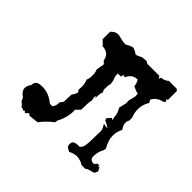

<svg xmlns="http://www.w3.org/2000/svg" viewBox="-120 -553 684 684"><g transform="rotate(45 222.0 -211.0)"><path d="M407.7 -432.6 413.1 -426.8V-382.8L406.7 -378.9L413.1 -374.5L407.7 -366.2Q381.3 -362.3 367.7 -338.9L373.5 -327.6Q360.4 -306.2 360.4 -283.2Q360.4 -265.1 367.7 -247.1V-232.9Q363.3 -225.6 363.3 -217.8Q363.3 -205.6 373.5 -191.9Q363.8 -173.3 363.8 -153.8Q363.8 -129.9 379.4 -104L377.9 -93.8Q367.2 -77.1 367.2 -52.2Q367.2 -41.5 373.5 -37.8Q379.9 -34.2 383.8 -34.2Q390.6 -34.2 396 -44.4H405.8L405.3 -41Q405.3 -38.6 407.2 -38.6L411.6 -40Q412.1 -34.2 417.5 -27.3L411.6 -13.2L386.2 -5.9L377.9 -0.5H359.4Q344.2 -11.2 326.2 -11.2Q310.5 -11.2 295.4 -2.4Q286.1 -6.8 281.2 -10.3Q276.4 -13.7 276.4 -23.4Q276.4 -35.6 284.7 -38.8Q293 -42 302.2 -42L308.1 -41.5L315.4 -48.3Q321.8 -60.5 321.8 -94.2L322.8 -135.3Q322.8 -144 311.5 -161.1L332.5 -157.7Q322.3 -166.5 305.7 -173.3L304.2 -181.6L316.9 -195.8L324.7 -191.9L321.3 -203.1Q321.3 -221.2 309.6 -239.7L316.4 -269L315.4 -280.8L322.3 -309.6L321.3 -322.3Q315.4 -323.2 308.6 -325.7Q301.8 -328.1 293.9 -332Q293.5 -343.8 285.6 -357.4Q258.3 -357.4 247.6 -330.6L240.7 -332.5Q236.8 -332.5 236.8 -327.6L237.3 -323.2L220.2 -322.3V-317.9Q220.2 -306.6 226.1 -294.9L229 -276.9Q225.6 -270.5 225.6 -253.4L226.1 -244.1L230.5 -238.3Q225.6 -229 225.6 -204.6L220.2 -211.4V-208.5Q220.2 -198.2 223.1 -189Q220.2 -182.1 220.2 -173.3L219.2 -139.2L203.6 -123.5L204.1 -115.7Q204.1 -84 186.5 -51.3L185.1 -41.5Q176.8 -36.1 164.1 -23.9Q151.4 -11.7 141.1 2.4L104.5 6.3L97.2 0.5L85.9 11.2L80.1 5.4L74.2 9.3L70.3 5.4H63Q57.6 -3.4 47.4 -10.3L42 -22.9Q22 -36.1 22 -52.2Q22 -62.5 31.7 -76.7V-77.6Q31.7 -85 34.7 -89.4Q37.6 -93.8 42.2 -95.9Q46.9 -98.1 52.5 -98.9Q58.1 -99.6 64 -99.6Q96.7 -99.6 125.5 -75.2H138.2Q146.5 -86.4 146.5 -100.6V-104L155.3 -115.2L156.7 -153.3Q164.1 -161.1 168 -174.8L162.1 -183.1L163.1 -196.3Q163.1 -216.3 156.7 -228.5Q161.6 -237.8 161.6 -252.9Q161.6 -270 156.7 -279.3L162.1 -310.5L152.3 -319.3Q147 -352.1 112.8 -353Q106.9 -361.8 95.7 -370.1V-408.7Q101.1 -414.1 107.7 -418.2Q114.3 -422.4 125 -422.4L155.3 -415.5H168Q177.7 -422.4 191.9 -426.8Q205.1 -425.3 216.3 -415.5Q226.1 -416 238.8 -424.3L260.3 -426.8L270 -421.4H331.1L335.9 -412.1L340.3 -421.4Q355 -421.4 367.7 -432.6Z"/></g></svg>

Font: Truetypewriter PolyglOTT
Style: Regular
Weight: 400
Designer: Sergey Beatoff a.k.a. Sam_T
Version: Version 3.76